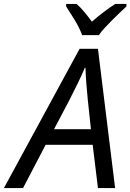

<svg xmlns="http://www.w3.org/2000/svg" viewBox="-77 -964 668 984"><path d="M-57 0 331 -714H425L513 0H425L398 -222H157L41 0ZM389 -302 373 -452Q369 -490 365.5 -536Q362 -582 361 -617H358Q342 -579 321 -536Q300 -493 277 -448L200 -302ZM262 -944H315Q334 -928 354 -904Q374 -880 394 -853Q425 -880 456 -903.5Q487 -927 514 -944H571V-931Q559 -920 539.5 -901.5Q520 -883 499 -862Q478 -841 459 -820.5Q440 -800 430 -784H344Q330 -822 305.5 -862Q281 -902 262 -931Z"/></svg>

Font: BC Sans
Style: Italic
Weight: 400
Italic angle: -12°
Designer: Monotype Design Team
Designer: Province of B.C.
Foundry: Monotype Imaging Inc.
Version: Version 2.000;GOOG;noto-source:20170915:90ef993387c0